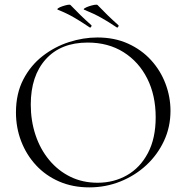

<svg xmlns="http://www.w3.org/2000/svg" viewBox="-20 -798 806 830"><path d="M366 12Q294 12 235.5 -13.5Q177 -39 135.5 -84Q94 -129 71.5 -187.5Q49 -246 49 -312Q49 -393 80.5 -454Q112 -515 164 -555.5Q216 -596 278 -616Q340 -636 401 -636Q475 -636 533.5 -609.5Q592 -583 633 -538Q674 -493 695.5 -436Q717 -379 717 -319Q717 -249 689 -189Q661 -129 612.5 -84Q564 -39 500.5 -13.5Q437 12 366 12ZM402 -8Q472 -8 529 -40.5Q586 -73 619.5 -136.5Q653 -200 653 -291Q653 -386 616.5 -458.5Q580 -531 514 -572.5Q448 -614 359 -614Q243 -614 178 -542Q113 -470 113 -346Q113 -276 133.5 -214.5Q154 -153 192.5 -106.5Q231 -60 284 -34Q337 -8 402 -8ZM484 -680Q488 -677 491 -682Q494 -687 492 -689Q466 -712 444.5 -733Q423 -754 402 -776Q399 -779 388 -777Q377 -775 365 -771Q353 -767 346 -762.5Q339 -758 344 -756Q386 -739 418 -721Q450 -703 484 -680ZM367 -680Q371 -677 374 -682Q377 -687 375 -689Q349 -712 327.5 -733Q306 -754 285 -776Q282 -779 272 -777Q262 -775 250 -771Q238 -767 231.5 -762.5Q225 -758 230 -756Q270 -740 301.5 -721.5Q333 -703 367 -680Z"/></svg>

Font: Cormorant Garamond Light Light
Style: Regular
Weight: 300
Version: Version 4.001